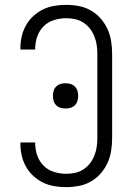

<svg xmlns="http://www.w3.org/2000/svg" viewBox="-20 -763 540 791"><path d="M253 8Q228 8 204 4Q180 0 158 -10.5Q136 -21 117.5 -38Q99 -55 87 -76.5Q75 -98 69.5 -122Q64 -146 64 -171V-176H125V-172Q125 -147 133.5 -122.5Q142 -98 160 -80Q178 -62 203 -54.5Q228 -47 253 -47Q271 -47 289.5 -51Q308 -55 323.5 -65Q339 -75 350.5 -90Q362 -105 369 -122.5Q376 -140 378.5 -158Q381 -176 381 -195V-540Q381 -559 378.5 -577Q376 -595 369 -612.5Q362 -630 350.5 -645Q339 -660 323.5 -670Q308 -680 289.5 -684Q271 -688 253 -688Q228 -688 203 -680.5Q178 -673 160 -655Q142 -637 133.5 -612.5Q125 -588 125 -563V-559H64V-564Q64 -589 69.5 -613Q75 -637 87 -658.5Q99 -680 117.5 -697Q136 -714 158 -724.5Q180 -735 204 -739Q228 -743 253 -743Q279 -743 305 -738Q331 -733 354 -720Q377 -707 394.5 -687Q412 -667 423 -643Q434 -619 438 -592.5Q442 -566 442 -540V-195Q442 -169 438 -142.5Q434 -116 423 -92Q412 -68 394.5 -48Q377 -28 354 -15Q331 -2 305 3Q279 8 253 8ZM250 -316Q239 -316 229 -319Q219 -322 211.5 -329.5Q204 -337 201 -347Q198 -357 198 -368Q198 -379 201 -389Q204 -399 211.5 -406.5Q219 -414 229 -417Q239 -420 250 -420Q261 -420 271 -417Q281 -414 288.5 -406.5Q296 -399 299 -389Q302 -379 302 -368Q302 -357 299 -347Q296 -337 288.5 -329.5Q281 -322 271 -319Q261 -316 250 -316Z"/></svg>

Font: Iosevka Light
Style: Regular
Weight: 300
Monospace: yes
Designer: Belleve Invis
Foundry: Belleve Invis
Version: Version 32.5.0; ttfautohint (v1.8.4)